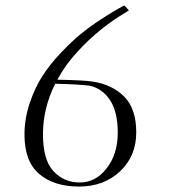

<svg xmlns="http://www.w3.org/2000/svg" viewBox="-20 -682 641 706"><path d="M70 -187Q70 -245 89 -302Q108 -359 136 -402.5Q164 -446 204 -488Q244 -530 277 -557Q310 -584 350 -610Q402 -644 437 -662L454 -644L442 -636Q345 -579 266 -493Q221 -445 191 -389Q291 -387 321 -382Q393 -371 437 -326.5Q481 -282 481 -195Q481 -108 421.5 -52Q362 4 270.5 4Q179 4 124.5 -42Q70 -88 70 -187ZM309 -367Q269 -372 183 -374Q138 -284 138 -189Q138 -94 176.5 -52.5Q215 -11 273.5 -11Q332 -11 372.5 -63.5Q413 -116 413 -193.5Q413 -271 384.5 -314Q356 -357 309 -367Z"/></svg>

Font: Antic Didone
Style: Regular
Weight: 400
Designer: Santiago Orozco
Foundry: Santiago Orozco
Version: Version 2.000